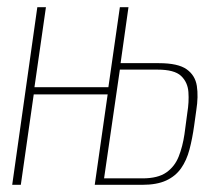

<svg xmlns="http://www.w3.org/2000/svg" viewBox="-20 -515 617 535"><path d="M14 0 84 -495H108L76 -272H282L314 -495H338L316 -339H423Q476 -339 500 -322Q524 -305 528.5 -275.5Q533 -246 527 -208L521 -165Q516 -129 508 -98.5Q500 -68 484.5 -46Q469 -24 443 -12Q417 0 376 0H244L280 -252H74L38 0ZM270 -18H377Q420 -18 443.5 -34.5Q467 -51 478 -79Q489 -107 494 -141L502 -201Q507 -231 505 -258.5Q503 -286 484.5 -303.5Q466 -321 419 -321H314Z"/></svg>

Font: Alumni Sans Thin
Style: Italic
Weight: 100
Italic angle: -8°
Designer: Robert E. Leuschke
Foundry: Robert E. Leuschke
Version: Version 1.016